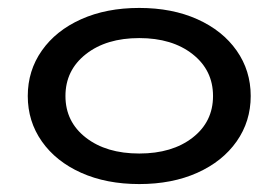

<svg xmlns="http://www.w3.org/2000/svg" viewBox="-20 -454 702 484"><path d="M50 -212Q50 -276 85.5 -326.5Q121 -377 184.5 -405.5Q248 -434 331 -434Q414 -434 477.5 -405.5Q541 -377 576.5 -326.5Q612 -276 612 -212Q612 -148 576.5 -97.5Q541 -47 477.5 -18.5Q414 10 331 10Q248 10 184.5 -18.5Q121 -47 85.5 -97.5Q50 -148 50 -212ZM517 -212Q517 -277 465.5 -317.5Q414 -358 331 -358Q248 -358 196.5 -317.5Q145 -277 145 -212Q145 -147 196.5 -107Q248 -67 331 -67Q414 -67 465.5 -107Q517 -147 517 -212Z"/></svg>

Font: Sarabun Medium
Style: Regular
Weight: 500
Designer: Suppakit Chalermlarp | Katatrad Co.,Ltd.
Foundry: Cadson Demak Co.,Ltd.
Version: Version 1.000; ttfautohint (v1.6)